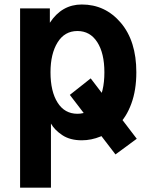

<svg xmlns="http://www.w3.org/2000/svg" viewBox="-20 -613 665 863"><path d="M293.9 -186.5 387.7 -260.7 594.7 10.7 499 81.1ZM207 -288.1Q207 -202.1 238.8 -151.9Q270.5 -101.6 328.1 -101.6Q382.8 -101.6 416 -149.9Q449.2 -198.2 449.2 -288.1Q449.2 -374 417 -423.8Q384.8 -473.6 328.1 -473.6Q270.5 -473.6 238.8 -422.4Q207 -371.1 207 -288.1ZM70.3 230.5V-575.2H204.1V-510.7Q257.8 -592.8 347.7 -592.8Q453.1 -592.8 522.9 -510.7Q592.8 -428.7 592.8 -288.1Q592.8 -208 570.3 -147Q547.9 -85.9 510.7 -51.3Q473.6 -16.6 432.1 0.5Q390.6 17.6 347.7 17.6Q294.9 17.6 260.3 -5.4Q225.6 -28.3 209 -57.6V230.5Z"/></svg>

Font: Gothic A1 ExtraBold
Style: Regular
Weight: 800
Designer: HanYang I&C Co.,Ltd.
Foundry: HanYang I&C Co.,Ltd.
Version: Version 2.50